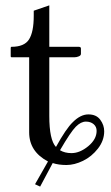

<svg xmlns="http://www.w3.org/2000/svg" viewBox="-20 -604 414 717"><path d="M263.2 -130.9C275.9 -143.6 288.4 -149.9 300.8 -149.9C312.5 -149.9 322.1 -146.7 329.6 -140.4C337.1 -134 340.8 -125.7 340.8 -115.2C340.8 -94.4 330.4 -75.4 309.6 -58.1C288.7 -40.9 267.9 -32.2 247.1 -32.2C230.1 -32.2 215.8 -35.8 204.1 -43C230.5 -88.5 250.2 -117.8 263.2 -130.9ZM164.1 -390.1H257.8C263.7 -390.1 269.2 -391.3 274.4 -393.6C279.6 -395.8 282.2 -398.9 282.2 -402.8V-422.9C282.2 -427.1 279.5 -429.2 273.9 -429.2H164.1V-584L106 -564V-544.9C106 -504.6 100.1 -475.2 88.4 -456.8C76.7 -438.4 54.9 -429.2 22.9 -429.2C21 -429.2 20 -427.7 20 -424.8V-394C20 -391.4 21.3 -390.1 23.9 -390.1H88.9V-109.9C88.9 -62 112.3 -25.7 159.2 -1L110.8 84L129.9 92.8L176.8 4.9C191.7 9.8 208.8 12.2 228 12.2C247.9 12.2 268.6 7 290 -3.4C311.5 -13.8 330.1 -29.1 345.7 -49.1C361.3 -69.1 369.1 -90.7 369.1 -113.8C369.1 -129.1 364.3 -143.4 354.5 -156.7C344.7 -170.1 329.9 -176.8 310.1 -176.8C290.5 -176.8 271.2 -167.2 252 -147.9C235 -131.7 214 -100.7 189 -55.2C172.4 -72.8 164.1 -111.3 164.1 -170.9Z"/></svg>

Font: Linux Biolinum G
Style: Bold
Weight: 700
Designer: Philipp H. Poll
Foundry: Philipp H. Poll
Version: Version 1.1.0